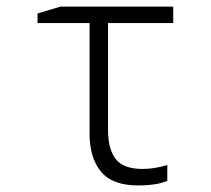

<svg xmlns="http://www.w3.org/2000/svg" viewBox="-20 -553 640 583"><path d="M488 -4V-52Q449 -40 413 -40Q354 -40 331 -70.5Q308 -101 308 -158V-483H506V-533H164L94 -512V-483H252V-147Q252 -74 286.5 -32Q321 10 399 10Q457 10 488 -4Z"/></svg>

Font: Noto Sans Mono UI Light
Style: Regular
Weight: 300
Designer: Monotype Design team
Foundry: Monotype Imaging Inc.
Version: 1.000